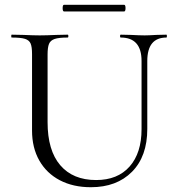

<svg xmlns="http://www.w3.org/2000/svg" viewBox="-20 -770 738 803"><path d="M485 -613Q482 -613 482 -619Q482 -625 485 -625L528 -624Q564 -622 585 -622Q602 -622 634 -624L676 -625Q678 -625 678 -619Q678 -613 676 -613Q596 -613 596 -515V-231Q596 -116 532 -51.5Q468 13 360 13Q286 13 230.5 -16Q175 -45 144.5 -98.5Q114 -152 114 -224V-544Q114 -574 108 -588Q102 -602 84.5 -607.5Q67 -613 29 -613Q27 -613 27 -619Q27 -625 29 -625L78 -624Q120 -622 146 -622Q173 -622 217 -624L263 -625Q266 -625 266 -619Q266 -613 263 -613Q226 -613 208.5 -607Q191 -601 185 -586.5Q179 -572 179 -542V-259Q179 -141 232 -79Q285 -17 382 -17Q472 -17 522 -73.5Q572 -130 572 -230V-515Q572 -613 485 -613ZM242 -736Q242 -750 248 -750H499Q505 -750 505 -736Q505 -722 499 -722H248Q242 -722 242 -736Z"/></svg>

Font: Cormorant Unicase
Style: Regular
Weight: 400
Designer: Christian Thalmann (Catharsis Fonts)
Foundry: Catharsis Fonts
Version: Version 4.000